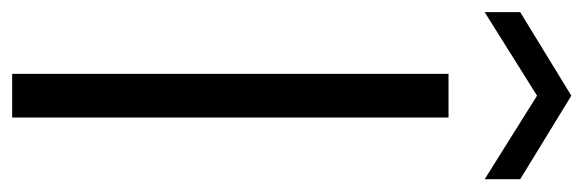

<svg xmlns="http://www.w3.org/2000/svg" viewBox="-380 -602 937 308"><g transform="rotate(90 88.0 -448.5)"><path d="M53 0V-700H123V0ZM-46 -758V-815L88 -897L222 -815V-758L88 -842Z"/></g></svg>

Font: DM Sans 36pt Light
Style: Regular
Weight: 300
Designer: Colophon Foundry, Jonny Pinhorn
Foundry: Colophon Foundry
Version: Version 4.004;gftools[0.9.30]